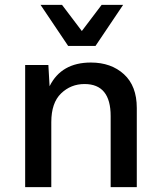

<svg xmlns="http://www.w3.org/2000/svg" viewBox="-20 -766 659 786"><path d="M371 -578H259L146 -746H234L315 -639L396 -746H484ZM352 -510Q435 -510 487.5 -462Q540 -414 540 -324V0H433V-291Q433 -422 326 -422Q270 -422 230 -383.5Q190 -345 190 -266V0H83V-500H178L183 -413Q231 -510 352 -510Z"/></svg>

Font: Elaine Sans Medium
Style: Regular
Weight: 500
Designer: Wei Huang
Foundry: Wei Huang
Version: Version 2.001;December 24, 2019;FontCreator 12.0.0.2547 64-b